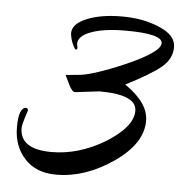

<svg xmlns="http://www.w3.org/2000/svg" viewBox="-40 -463 508 529"><g transform="rotate(5 213.5 -199.0)"><path d="M134 26Q78 26 47 -8Q15 -42 15 -95Q15 -150 36 -150Q41 -150 41 -143Q41 -142 40 -139.5Q39 -137 34 -121Q28 -102 28 -94Q28 -35 116 -35Q191 -35 264 -79Q336 -124 336 -168Q336 -213 233 -213L166 -205Q158 -205 149 -223L136 -250Q138 -250 153 -251.5Q168 -253 178 -254Q195 -256 228 -267Q261 -278 302 -296Q392 -336 392 -360Q392 -386 290 -386Q231 -386 195.5 -373Q160 -360 160 -338L162 -328Q162 -322 158 -322Q155 -322 147 -340Q144 -348 142.5 -355.5Q141 -363 141 -366Q141 -391 178 -407Q217 -424 277 -424Q337 -424 382 -404Q427 -385 427 -352Q427 -320 399 -296.5Q371 -273 302 -238Q368 -193 368 -143Q368 -80 291 -27Q214 26 134 26Z"/></g></svg>

Font: Qwigley
Style: Regular
Weight: 400
Designer: Robert E. Leuschke
Foundry: Robert E. Leuschke
Version: Version 1.010; ttfautohint (v1.8.3)